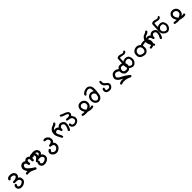

<svg xmlns="http://www.w3.org/2000/svg" viewBox="799 -3014 5903 5903"><g transform="rotate(-45 3750.0 -63.0)"><path d="M110.4 -7.8H125.5Q145.5 -7.8 166.5 -10.3Q192.4 -13.2 212.4 -25.9Q232.4 -38.6 249 -54.2Q260.3 -64.5 260.3 -78.6Q260.3 -82 259.3 -85.9Q255.4 -106 234.9 -121.6Q213.4 -138.2 188 -143.1Q168.5 -147 150.4 -147Q143.6 -147 137.2 -146.5Q115.2 -145 106 -132.3Q93.8 -117.2 84.5 -106.9Q73.2 -96.7 57.6 -96.7Q56.2 -96.7 52.2 -96.7L35.2 -106L34.2 -106.9Q22.5 -120.1 22.5 -138.7Q22.5 -142.6 22.9 -144Q29.3 -165 46.6 -182.6Q64 -200.2 86.9 -207.5Q117.2 -217.3 157.7 -217.3Q176.8 -217.3 190.9 -215.3Q217.8 -210.9 244.6 -201.7Q279.8 -189.9 307.1 -150.4Q321.3 -129.9 326.7 -109.4Q330.1 -94.7 330.1 -81.3Q330.1 -67.9 327.1 -54.7Q321.8 -28.3 306.2 -12.2Q294.4 -0.5 278.3 12.2Q297.4 23.4 316.4 43.9Q341.3 71.3 348.6 105.5Q353 126.5 353 147.9Q353 160.6 351.6 173.3Q347.2 209.5 318.4 238.3Q289.6 267.1 253.9 284.4Q218.3 301.8 183.6 306.2Q167.5 308.1 152.3 308.1Q133.3 308.1 119.6 305.7Q86.4 298.3 65.9 283.2Q55.7 276.4 46.9 267.1Q29.3 249.5 20 222.2Q13.2 201.2 13.2 178.7Q13.2 170.9 13.7 163.1Q17.1 131.3 41.5 105.5Q55.7 93.8 74.2 93.8Q75.7 93.8 79.1 93.8L95.7 102.1L97.2 103.5Q105.5 114.3 105.5 131.3Q105.5 133.3 105.5 137.2Q85 170.9 85 186.8Q85 202.6 100.3 218.3Q115.7 233.9 133.3 235.4Q141.6 236.3 152.3 236.3Q163.1 236.3 176.3 234.9Q199.7 232.4 224.1 220.2Q249 207.5 269.5 187Q284.7 170.9 284.7 148.4Q284.7 144 284.2 139.6Q280.8 110.4 258.8 90.6Q236.8 70.8 209.5 65.9Q191.4 62.5 150.4 62.5Q127.4 62.5 98.6 63.5Q84.5 62 73.7 52.2Q67.9 45.9 65.9 39.6Q64 33.2 64 28.8Q64 24.4 64.5 20L73.2 3.4L74.7 2.4Q89.8 -7.8 110.4 -7.8Z M847.7 232.4Q797.4 208 749 184.6Q700.7 161.1 662.6 155.8Q644 153.8 620.4 153.8Q596.7 153.8 560.1 158.7L541.5 148.4Q531.2 133.8 531.2 117.2Q531.2 115.7 531.2 112.3L541 93.3L543 91.8Q560.1 81.5 629.9 79.6Q619.6 67.9 613.3 57.6Q601.6 39.1 591.1 17.6Q580.6 -3.9 572.8 -31.7Q567.4 -49.3 567.4 -69.3Q567.4 -81.5 569.3 -94.7Q575.2 -133.8 612.8 -171.4Q640.6 -199.2 667 -206.1Q688.5 -211.9 709 -211.9Q744.1 -211.9 768.6 -197.3Q782.2 -188.5 794.9 -180.2Q802.7 -192.9 816.4 -204.1Q834 -217.8 856 -227.1Q871.1 -233.4 890.6 -233.4Q899.9 -233.4 909.7 -231.9Q940.9 -227.1 962.9 -208.5Q980 -194.3 992.7 -180.7Q1004.9 -192.9 1020.5 -200.2Q1040 -209 1062.7 -209Q1085.4 -209 1106.9 -206.1Q1131.8 -202.6 1159.7 -174.8Q1184.1 -150.4 1192.4 -122.1Q1199.2 -100.1 1199.2 -73.2Q1199.2 -33.7 1186.5 -7.8Q1181.6 2.4 1174.3 10.7Q1155.3 34.7 1137 52Q1118.7 69.3 1087.4 93.8Q1072.3 109.4 1050.8 109.4Q1047.9 109.4 1043.5 109.4L1025.9 99.6Q1017.1 86.9 1013.7 68.8Q1017.1 55.2 1025.9 43Q1043.5 31.7 1058.6 22Q1077.1 10.7 1091.3 -4.9Q1105.5 -20.5 1118.7 -39.1Q1127.9 -51.8 1127.9 -69.3Q1127.9 -99.6 1103.5 -122.1Q1087.4 -137.2 1069.8 -137.2Q1066.4 -137.2 1063 -136.7Q1041.5 -133.3 1027.3 -113.3Q1015.1 -95.7 1015.1 -80.6Q1015.1 -78.1 1015.6 -74.7Q1016.1 -71.3 1016.1 -66.9Q1016.1 -46.9 1003.4 -18.6L1002 -17.6Q990.2 -7.8 972.7 -7.8Q971.2 -7.8 967.8 -7.8L949.2 -17.6L948.2 -20Q937 -42.5 937 -65.4Q937 -73.2 938.7 -85.4Q940.4 -97.7 940.4 -106.9Q940.4 -116.2 939.5 -121.6Q937.5 -133.3 920.2 -146.2Q902.8 -159.2 885.7 -159.2Q870.6 -159.2 860.8 -142.6Q851.1 -126 851.1 -104Q851.1 -100.6 852.3 -84.2Q853.5 -67.9 854.5 -40.5L845.2 -21.5Q837.4 -15.1 829.8 -12.9Q822.3 -10.7 814.5 -10.7Q813 -10.7 809.6 -10.7L791 -20.5Q777.8 -48.3 772.5 -76.7Q768.1 -102.1 748 -122.1Q732.4 -138.2 713.9 -138.2Q700.7 -138.2 689 -132.3Q656.7 -117.2 649.9 -83.5Q647.9 -72.8 647.9 -60.1Q647.9 -36.6 656.7 -18.1Q667.5 5.9 727.5 57.4Q787.6 108.9 819.3 126.7Q851.1 144.5 882.8 167.5L883.3 168.5Q891.6 180.7 891.6 198.2Q891.6 200.2 891.6 204.1L883.3 221.7Q875.5 228 867.9 230.2Q860.4 232.4 852.5 232.4Q851.1 232.4 847.7 232.4Z M1110.4 -7.8H1125.5Q1145.5 -7.8 1166.5 -10.3Q1192.4 -13.2 1212.4 -25.9Q1232.4 -38.6 1249 -54.2Q1260.3 -64.5 1260.3 -78.6Q1260.3 -82 1259.3 -85.9Q1255.4 -106 1234.9 -121.6Q1213.4 -138.2 1188 -143.1Q1168.5 -147 1150.4 -147Q1143.6 -147 1137.2 -146.5Q1115.2 -145 1106 -132.3Q1093.8 -117.2 1084.5 -106.9Q1073.2 -96.7 1057.6 -96.7Q1056.2 -96.7 1052.2 -96.7L1035.2 -106L1034.2 -106.9Q1022.5 -120.1 1022.5 -138.7Q1022.5 -142.6 1022.9 -144Q1029.3 -165 1046.6 -182.6Q1064 -200.2 1086.9 -207.5Q1117.2 -217.3 1157.7 -217.3Q1176.8 -217.3 1190.9 -215.3Q1217.8 -210.9 1244.6 -201.7Q1279.8 -189.9 1307.1 -150.4Q1321.3 -129.9 1326.7 -109.4Q1330.1 -94.7 1330.1 -81.3Q1330.1 -67.9 1327.1 -54.7Q1321.8 -28.3 1306.2 -12.2Q1294.4 -0.5 1278.3 12.2Q1297.4 23.4 1316.4 43.9Q1341.3 71.3 1348.6 105.5Q1353 126.5 1353 147.9Q1353 160.6 1351.6 173.3Q1347.2 209.5 1318.4 238.3Q1289.6 267.1 1253.9 284.4Q1218.3 301.8 1183.6 306.2Q1167.5 308.1 1152.3 308.1Q1133.3 308.1 1119.6 305.7Q1086.4 298.3 1065.9 283.2Q1055.7 276.4 1046.9 267.1Q1029.3 249.5 1020 222.2Q1013.2 201.2 1013.2 178.7Q1013.2 170.9 1013.7 163.1Q1017.1 131.3 1041.5 105.5Q1055.7 93.8 1074.2 93.8Q1075.7 93.8 1079.1 93.8L1095.7 102.1L1097.2 103.5Q1105.5 114.3 1105.5 131.3Q1105.5 133.3 1105.5 137.2Q1085 170.9 1085 186.8Q1085 202.6 1100.3 218.3Q1115.7 233.9 1133.3 235.4Q1141.6 236.3 1152.3 236.3Q1163.1 236.3 1176.3 234.9Q1199.7 232.4 1224.1 220.2Q1249 207.5 1269.5 187Q1284.7 170.9 1284.7 148.4Q1284.7 144 1284.2 139.6Q1280.8 110.4 1258.8 90.6Q1236.8 70.8 1209.5 65.9Q1191.4 62.5 1150.4 62.5Q1127.4 62.5 1098.6 63.5Q1084.5 62 1073.7 52.2Q1067.9 45.9 1065.9 39.6Q1064 33.2 1064 28.8Q1064 24.4 1064.5 20L1073.2 3.4L1074.7 2.4Q1089.8 -7.8 1110.4 -7.8Z M1493.2 172.9Q1493.2 166 1493.7 159.2Q1497.6 126.5 1516.1 105.5Q1534.2 85.4 1556.2 73.2L1577.6 71.3L1595.2 81.1L1596.2 82Q1605.5 94.7 1605.5 111.3Q1605.5 112.8 1605.5 116.7L1595.7 133.3Q1586.9 139.6 1580.1 146.5Q1565.9 160.6 1565.9 176.8Q1565.9 198.2 1585.9 215.8Q1607.4 235.4 1627 242.7Q1642.6 248.5 1662.1 248.5Q1690.4 248.5 1711.7 235.8Q1732.9 223.1 1751 207Q1768.6 191.9 1775.9 168.9Q1781.2 151.9 1781.2 133.3Q1781.2 126.5 1780.3 119.1Q1777.8 93.8 1759 78.1Q1740.2 62.5 1712.4 60.5Q1680.7 58.6 1649.9 45.4L1648.9 43.5Q1641.1 32.2 1641.1 18.1Q1641.1 11.2 1642.1 8.8L1649.9 -8.8Q1689.9 -15.6 1721.2 -24.4Q1753.4 -33.2 1770.5 -51.3Q1785.2 -66.9 1785.2 -84Q1785.2 -85.9 1785.2 -87.9Q1783.2 -109.9 1776.4 -129.4Q1769.5 -147.9 1754.4 -160.9Q1739.3 -173.8 1721.2 -180.7Q1709 -185.5 1686.5 -185.5Q1676.8 -185.5 1663.6 -184.6L1645.5 -193.8L1644.5 -194.8Q1635.3 -205.1 1635.3 -220.2Q1635.3 -223.1 1635.7 -227.5L1644.5 -246.1Q1669.9 -258.8 1692.9 -258.8Q1699.7 -258.8 1706.1 -257.8Q1743.7 -252.4 1766.6 -238.3Q1777.8 -231.4 1788.6 -222.7Q1803.2 -210 1810.5 -202.6Q1838.9 -174.3 1847.7 -137.2Q1854 -108.9 1854 -83Q1854 -73.2 1853 -63Q1849.1 -26.4 1828.1 -6.8Q1813.5 6.8 1799.8 15.6Q1809.1 24.4 1821.8 38.1Q1841.3 60.1 1847.7 93.8Q1851.6 116.7 1851.6 138.7Q1851.6 147.9 1851.1 156.7Q1848.6 187.5 1838.9 208Q1828.6 229 1798.3 258.8Q1768.1 288.6 1730.5 306.2Q1700.2 320.3 1664.1 320.3Q1622.6 320.3 1589.4 303.7Q1556.6 287.6 1532.7 263.7Q1514.6 245.6 1503.9 221.9Q1493.2 198.2 1493.2 172.9Z M2089.4 -224.6Q2116.2 -237.8 2148.9 -237.8Q2193.4 -237.8 2224.6 -214.8Q2241.7 -201.7 2254.4 -189.5Q2274.9 -214.8 2289.1 -225.1Q2317.9 -245.6 2354.5 -250.5Q2361.3 -251.5 2366.2 -251.5Q2371.1 -251.5 2377.7 -251Q2384.3 -250.5 2395 -248.5Q2417 -243.7 2439 -231.9Q2461.9 -219.7 2485.6 -195.8Q2509.3 -171.9 2514.2 -138.2Q2516.1 -122.6 2516.1 -104.5Q2516.1 -45.4 2492.2 22.9Q2475.6 69.8 2448.2 112.3L2447.8 113.3Q2437.5 122.1 2421.4 122.1Q2419.4 122.1 2416 122.1L2398.9 113.3L2397.9 111.8Q2388.7 98.1 2388.7 81.1V80.6Q2389.2 73.2 2393.8 64Q2398.4 54.7 2407.2 41Q2422.4 17.1 2435.3 -24.4Q2448.2 -65.9 2448.2 -98.1Q2448.2 -138.2 2431.2 -152.3Q2413.6 -166.5 2396.5 -176.3Q2386.2 -182.1 2373.5 -182.1Q2343.8 -182.1 2313.5 -152.8Q2293.5 -133.8 2293.5 -85.9Q2293.5 -78.1 2293.9 -67.9L2285.6 -50.8L2284.2 -49.3Q2273.4 -41 2258.3 -41Q2256.3 -41 2252.9 -41L2235.4 -49.8Q2226.6 -69.3 2222.4 -82.5Q2218.3 -95.7 2216.3 -104.5Q2209.5 -128.9 2188.5 -152.3Q2173.3 -169.4 2154.3 -169.4Q2143.6 -169.4 2128.9 -164.1Q2108.9 -156.7 2094.2 -142.6Q2081.5 -129.9 2081.5 -110.8Q2081.5 -103.5 2083.5 -95.7Q2090.3 -63.5 2118.2 -16.1Q2147 33.2 2161.1 87.9L2161.6 90.8L2152.8 107.4L2151.9 108.4Q2141.6 117.7 2126.5 117.7Q2123.5 117.7 2118.7 117.2L2101.6 108.4Q2072.3 43.5 2037.6 -17.8Q2002.9 -79.1 2002.9 -133.8Q2002.9 -160.2 2005.9 -184.3Q2008.8 -208.5 2014.2 -226.1Q2024.4 -260.7 2064.9 -304.2Q2106.4 -348.1 2150.4 -356Q2189.5 -362.8 2218.3 -394.5Q2229.5 -403.3 2244.6 -403.3Q2246.6 -403.3 2250 -403.3L2267.1 -394.5L2268.1 -393.1Q2276.4 -380.9 2276.4 -365.7Q2276.4 -363.8 2276.4 -359.4Q2263.2 -342.8 2252 -331.1Q2220.7 -299.8 2189 -295.4Q2148.9 -290 2113.3 -253.9Q2098.1 -239.3 2089.4 -224.6Z M2526.9 2.4Q2526.9 -3.4 2527.3 -9.3Q2528.8 -22.9 2537.6 -32.2Q2548.8 -42 2564.5 -42Q2565.9 -42 2569.8 -42L2585 -33.7L2585.4 -32.7Q2594.2 -24.4 2594.2 -11.2Q2594.2 -8.8 2593.8 -5.9Q2597.7 29.3 2609.9 39.6Q2624 50.8 2639.2 57.1Q2649.9 61.5 2663.6 61.5Q2687 61.5 2719.7 50.3Q2742.7 42 2755.9 26.4Q2769 10.3 2772.9 -7.3Q2775.4 -17.1 2775.4 -26.1Q2775.4 -35.2 2773.9 -43.5Q2771 -63 2762.7 -80.1Q2754.4 -96.7 2732.2 -114.5Q2710 -132.3 2669.4 -135.7Q2625 -139.6 2584.5 -155.3L2583 -156.7Q2574.2 -167 2574.2 -181.6Q2574.2 -183.1 2574.2 -187L2583 -202.6L2584.5 -203.6Q2597.2 -211.9 2612.8 -211.9Q2618.7 -211.9 2625 -210.9Q2651.9 -209 2669.9 -209Q2688 -209 2699.7 -210Q2727.1 -211.9 2743.7 -228Q2756.3 -240.7 2756.3 -254.9Q2756.3 -267.6 2745.1 -278.8Q2736.8 -287.1 2722.2 -294.9Q2690.4 -312 2638.7 -326.7Q2584.5 -341.3 2534.2 -375.5L2533.2 -376.5Q2526.4 -388.2 2526.4 -401.9Q2526.4 -403.8 2526.4 -407.2L2533.7 -421.9L2534.7 -422.9Q2544.9 -431.6 2559.6 -431.6Q2561 -431.6 2564.9 -431.6Q2615.7 -398.9 2672.9 -383.3Q2730 -367.7 2772.5 -335.9Q2815.9 -303.2 2819.3 -276.4Q2820.8 -264.2 2820.8 -252.7Q2820.8 -241.2 2819.3 -231Q2815.9 -208.5 2800.3 -189.5Q2789.1 -175.3 2775.4 -165Q2813 -130.9 2828.1 -92.3Q2841.3 -59.1 2841.3 -32.2Q2841.3 -24.4 2840.3 -17.6Q2835.9 13.7 2829.1 31.7Q2822.3 50.3 2792.5 76.9Q2762.7 103.5 2725.6 114.7Q2688.5 126 2647.5 126H2646.5Q2621.6 119.6 2600.1 110.8Q2574.2 100.1 2557.1 79.8Q2540 59.6 2532.7 38.6Q2526.9 22.5 2526.9 2.4Z M3225.1 100.1Q3200.2 105 3172.4 105Q3147.5 105 3085 98.6Q3054.7 95.7 3026.4 83.5Q3022 78.1 3020.5 74.5Q3019 70.8 3018.1 68.4Q3016.6 62.5 3016.6 58.1Q3016.6 54.2 3016.6 50.8L3024.9 33.7L3026.9 32.7Q3039.1 23.9 3054.7 23.9Q3059.6 23.9 3064.5 24.4Q3107.9 34.7 3159.2 36.1Q3138.7 1 3123.5 -36.1Q3108.4 -73.2 3108.4 -107.4Q3108.4 -112.3 3108.9 -117.2Q3111.3 -155.3 3121.1 -178.2Q3131.3 -202.6 3157.7 -229Q3184.1 -255.4 3214.8 -262.7Q3238.8 -268.1 3263.7 -268.1Q3306.2 -268.1 3339.4 -252.9Q3366.7 -239.7 3390.4 -215.8Q3414.1 -191.9 3422.4 -171.4Q3430.7 -151.4 3434.6 -125Q3436.5 -111.8 3436.5 -97.7Q3436.5 -83.5 3434.6 -68.8Q3426.3 -9.3 3394.5 22.5Q3378.9 38.6 3362.8 48.3Q3356 52.7 3348.1 56.6Q3359.9 59.1 3367.7 59.1Q3375.5 59.1 3383.8 58.1Q3405.3 56.6 3443.4 49.3L3461.4 58.1L3462.4 60.1Q3470.2 70.3 3470.2 84.5Q3470.2 91.3 3469.2 93.8L3461.9 110.4L3459.5 111.3Q3434.6 123.5 3408.7 126Q3390.6 127.4 3373.5 127.4Q3303.2 127.4 3225.1 100.1ZM3276.4 15.1Q3295.4 7.3 3312.3 -2Q3329.1 -11.2 3344.5 -26.6Q3359.9 -42 3364.7 -68.4Q3367.2 -82 3367.2 -95.5Q3367.2 -108.9 3365.2 -121.1Q3361.8 -145.5 3342.8 -165Q3316.4 -191.4 3282.2 -197.8Q3272.9 -199.7 3264.6 -199.7Q3229.5 -199.7 3209 -182.6Q3192.9 -168.9 3183.1 -148.9Q3177.2 -136.2 3177.2 -118.7Q3177.2 -98.6 3185.1 -71.3Q3189.5 -57.1 3195.8 -43.9Q3207 -18.1 3244.6 26.9Z M3536.1 -62Q3536.1 -72.3 3537.1 -82Q3541 -120.1 3552.7 -149.9Q3564.9 -181.2 3590.3 -206.3Q3615.7 -231.4 3649.9 -243.2Q3675.8 -252 3699.2 -252Q3717.3 -252 3743.7 -245.6Q3756.8 -242.7 3768.6 -238.3Q3787.1 -231.9 3805.2 -214.8Q3805.2 -227.1 3805.2 -245.8Q3805.2 -264.6 3804.2 -288.1Q3803.2 -311.5 3800.8 -321.3Q3794.9 -343.3 3779.8 -356.4Q3763.7 -370.1 3749.5 -374.8Q3735.4 -379.4 3712.4 -379.4Q3710.4 -379.4 3708 -379.4Q3682.1 -378.9 3653.3 -366.2Q3610.8 -347.7 3590.3 -321.3Q3582.5 -311.5 3577.6 -298.8L3575.7 -297.4Q3565.4 -289.6 3551.8 -289.6Q3544.9 -289.6 3542.5 -290.5L3527.8 -297.4L3526.4 -299.3Q3518.6 -312 3517.6 -326.7V-328.1Q3524.4 -355.5 3556.2 -384.8Q3587.9 -414.1 3637.2 -430.7Q3679.7 -445.3 3713.9 -445.3Q3719.2 -445.3 3731.2 -444.3Q3743.2 -443.4 3756.6 -441.2Q3770 -439 3778.8 -435.1Q3796.4 -427.7 3825.7 -400.4Q3855.5 -372.6 3864.3 -340.3Q3876.5 -297.9 3876.5 -244.6Q3876.5 -181.2 3860.4 -67.9Q3851.6 -4.4 3837.4 26.4Q3822.8 57.6 3790 83.7Q3757.3 109.9 3731 116.2Q3708.5 122.1 3684.6 122.1Q3677.7 122.1 3676.3 122.1Q3651.9 117.7 3631.1 106Q3610.4 94.2 3584.5 69.8Q3557.6 44.4 3545.4 0Q3536.1 -32.2 3536.1 -62ZM3707 -186Q3704.6 -186 3701.7 -186Q3681.2 -184.6 3665.5 -178.7Q3650.4 -173.3 3632.8 -150.4Q3606.4 -116.7 3602.1 -85Q3601.1 -76.7 3601.1 -70.8Q3601.1 -40 3610.4 -13.7Q3618.2 8.3 3632.6 22.5Q3647 36.6 3663.6 46.9Q3672.9 52.7 3690.4 52.7Q3703.1 52.7 3719.7 49.8Q3734.4 45.4 3753.4 25.6Q3772.5 5.9 3783.2 -30Q3793.9 -65.9 3796.9 -104Q3789.6 -117.7 3784.2 -131.3Q3778.3 -146 3765.4 -158.2Q3752.4 -170.4 3735.8 -179.2Q3723.1 -186 3707 -186Z M4025.9 -4.9Q4025.9 -12.2 4026.4 -20Q4028.3 -49.3 4050.3 -72.8Q4061.5 -83.5 4076.7 -83.5Q4082 -83.5 4084.5 -82.5L4098.6 -75.7Q4104.5 -68.4 4106.4 -61.8Q4108.4 -55.2 4108.4 -51Q4108.4 -46.9 4108.4 -43L4106.9 -41.5Q4092.3 -20 4092.3 -2.4Q4092.3 13.2 4099.4 25.1Q4106.4 37.1 4127 43Q4147.5 48.8 4171.4 48.8Q4195.3 48.8 4210 44.4Q4224.1 40 4233.6 28.3Q4243.2 16.6 4248.5 2.4Q4252 -5.9 4252 -13.4Q4252 -21 4250.5 -26.9Q4247.6 -43 4228.8 -58.8Q4210 -74.7 4182.1 -94.2Q4152.3 -114.7 4137.2 -142.6Q4122.6 -170.4 4117.2 -196.8Q4113.8 -215.8 4113.8 -233.9Q4113.8 -269.5 4126.5 -294.4L4127.4 -295.4Q4138.7 -306.6 4154.3 -306.6Q4156.2 -306.6 4159.7 -306.6L4175.3 -296.9L4175.8 -295.9Q4184.6 -285.6 4184.6 -272.5Q4184.6 -267.6 4183.1 -262.7Q4180.7 -250 4180.7 -237.3Q4180.7 -214.8 4188.5 -192.4Q4190.9 -186.5 4193.4 -180.7Q4201.7 -164.1 4230 -142.1Q4260.3 -118.2 4284.7 -94.2Q4310.1 -68.8 4314.5 -45.4Q4316.9 -30.3 4316.9 -19.5Q4316.9 -8.8 4316.4 -1.5Q4314.5 19.5 4306.4 36.4Q4298.3 53.2 4273.2 78.4Q4248 103.5 4219.7 110.8Q4195.8 117.2 4169.4 117.2Q4161.6 117.2 4160.6 117.2Q4133.3 111.3 4106.4 106Q4080.1 100.6 4060.1 80.6L4055.7 76.2Q4034.7 52.7 4029.3 29.8Q4025.9 13.7 4025.9 -4.9Z M4671.4 225.6Q4662.6 225.6 4654.3 226.1Q4622.6 227.5 4606.4 236.8Q4586.9 248 4565.4 248H4563.5L4545.9 238.8L4544.9 237.8Q4535.6 227.5 4535.6 212.4Q4535.6 209.5 4536.1 204.6L4544.9 188Q4566.9 174.8 4588.6 165.5Q4610.4 156.2 4650.9 152.8Q4664.1 151.9 4681.4 151.9Q4698.7 151.9 4720.7 153.3Q4692.9 136.7 4667.5 124.8Q4642.1 112.8 4623.5 101.1Q4596.2 84 4573.2 61Q4555.7 43.5 4546.4 27.3Q4533.7 5.4 4527.3 -12.2Q4522.9 -24.9 4522.9 -41.5Q4522.9 -79.6 4544.4 -118.7Q4561 -148.4 4587.2 -173.6Q4613.3 -198.7 4645.5 -205.6Q4665.5 -209.5 4686.5 -209.5Q4697.8 -209.5 4709.5 -208.5Q4742.2 -205.1 4768.6 -192.4Q4792 -181.6 4828.1 -154.3Q4840.3 -173.3 4859.4 -191.9Q4883.3 -215.8 4918.5 -218.3Q4934.6 -219.2 4944.8 -219.2Q4997.6 -219.2 5024.4 -208.5Q5047.9 -198.7 5082 -157.7Q5095.2 -141.6 5103 -127.9Q5121.6 -95.7 5121.6 -52.2Q5121.6 -25.9 5115.2 -3.9Q5112.3 7.3 5107.4 16.6Q5098.1 35.2 5067.9 63.7Q5037.6 92.3 5001 96.2Q4978.5 98.1 4959.5 98.1Q4948.2 98.1 4938.5 97.7Q4910.6 95.7 4891.6 89.8Q4872.1 84 4844.7 56.4Q4817.4 28.8 4806.6 -2.4Q4798.8 -25.4 4798.8 -60.5Q4798.8 -72.3 4799.8 -85Q4772.5 -110.4 4740.2 -126.5Q4715.8 -138.2 4691.4 -138.2Q4683.1 -138.2 4674.8 -136.7Q4642.1 -131.3 4628.9 -113.3Q4613.8 -92.3 4604 -74.7Q4597.2 -62.5 4597.2 -47.4Q4597.2 -43 4597.7 -38.6Q4600.1 -18.1 4622.6 5.9Q4645.5 30.8 4663.1 40.8Q4680.7 50.8 4714.4 68.4Q4748 85.9 4794.7 112.1Q4841.3 138.2 4946.8 217.8Q4960.9 232.9 4960.9 253.9Q4960.9 271 4952.6 279.3Q4944.3 287.6 4929.2 287.6Q4924.8 287.6 4918.5 287.1Q4874 265.1 4827.9 249.3Q4781.7 233.4 4734.9 229Q4699.2 225.6 4671.4 225.6ZM5049.3 -48.8Q5049.3 -56.6 5047.4 -64.5Q5042.5 -89.8 5033.4 -105.5Q5024.4 -121.1 5009.8 -133.3Q4995.6 -145 4976.1 -147Q4962.9 -148.4 4952.4 -148.4Q4941.9 -148.4 4933.1 -147.9Q4914.6 -146.5 4899.9 -131.8Q4886.7 -119.1 4878.9 -99.9Q4871.1 -80.6 4870.1 -51.3Q4870.1 -50.3 4870.1 -48.8Q4870.1 -22.9 4887.7 -1Q4905.3 22 4934.6 23.9Q4961.4 25.9 4972.4 25.9Q4983.4 25.9 4986.8 25.9Q5003.9 25.4 5012.2 19Q5031.7 7.3 5042 -16.1Q5049.3 -32.2 5049.3 -48.8Z M5021 -97.7Q5021 -105.5 5022.2 -126.2Q5023.4 -147 5026.9 -221.2Q5030.3 -295.4 5031.7 -317.6Q5033.2 -339.8 5033.7 -347.7Q5034.2 -355.5 5034.7 -362.3Q5035.2 -375.5 5035.2 -384.3Q5035.2 -405.8 5051.3 -420.9Q5066.4 -434.6 5082.5 -439.5Q5094.7 -443.4 5115.7 -443.4Q5122.1 -443.4 5129.9 -442.9Q5160.6 -441.4 5200.2 -427.7Q5244.1 -412.6 5265.1 -412.6Q5279.8 -412.6 5289.1 -420.4Q5296.4 -425.8 5300.8 -430.7Q5306.2 -436.5 5306.6 -437.5Q5314.5 -447.3 5329.1 -447.3Q5330.6 -447.3 5334.5 -447.3L5350.1 -438.5Q5354.5 -432.1 5356 -427.7Q5358.4 -419.4 5358.4 -411.6Q5358.4 -409.7 5358.4 -406.2Q5354 -397 5349.1 -391.1Q5333.5 -371.1 5320.8 -363.3Q5306.2 -355 5287.6 -353.5Q5280.8 -353 5273.4 -353Q5252.4 -353 5223.6 -357.7Q5194.8 -362.3 5167.5 -369.4Q5140.1 -376.5 5123.5 -376.5Q5107.9 -376.5 5103 -371.1Q5101.1 -368.7 5100.6 -366.2Q5097.7 -352.5 5097.7 -321.8Q5097.7 -293 5093.8 -217.8Q5118.2 -233.9 5142.6 -240.7Q5171.9 -249.5 5201.7 -249.5Q5234.9 -249.5 5260.7 -241.2Q5284.7 -233.4 5306.2 -217.8Q5329.1 -201.2 5345.7 -147Q5359.4 -103 5359.4 -72.3Q5359.4 -50.8 5352.5 -25.4Q5336.9 29.3 5298.8 63Q5272.9 85.9 5249 95.7Q5225.1 105.5 5197.3 105.5H5196.8Q5161.6 100.1 5130.9 86.4Q5099.6 71.8 5066.2 35.2Q5032.7 -1.5 5025.9 -41Q5021 -70.8 5021 -97.7ZM5294.4 -76.7Q5294.4 -82 5293.9 -86.9Q5291 -108.9 5285.6 -129.4Q5280.3 -150.4 5266.1 -163.8Q5252 -177.2 5234.4 -181.2Q5220.7 -184.6 5205.1 -184.6Q5177.2 -184.6 5152.8 -174.8Q5133.8 -167.5 5115.2 -146Q5096.7 -124.5 5090.8 -111.3Q5085.9 -100.6 5085.9 -88.4Q5085.9 -73.7 5091.3 -45.9Q5094.2 -28.8 5114.3 -7.3Q5134.8 15.1 5149.4 22.9Q5164.1 30.8 5186.5 38.1Q5194.3 40.5 5203.1 40.5Q5215.3 40.5 5228 35.2Q5248 22.9 5263.7 3.7Q5279.3 -15.6 5288.1 -41Q5294.4 -60.1 5294.4 -76.7Z M5962.9 74.7Q5962.9 72.8 5962.9 69.3L5972.2 50.8Q6002.9 43 6029.3 36.6Q6053.2 30.3 6072.8 6.8Q6088.4 -12.7 6088.4 -34.2Q6088.4 -38.1 6087.9 -42Q6084 -70.3 6076.2 -87.6Q6068.4 -105 6051.8 -125Q6035.6 -143.6 6008.3 -152.3Q5988.3 -158.7 5967.8 -158.7Q5960 -158.7 5952.6 -157.7Q5923.3 -154.3 5900.4 -149.4Q5881.3 -145.5 5862.3 -129.9Q5869.1 -104.5 5869.6 -82.5Q5869.6 -75.2 5869.6 -63.2Q5869.6 -51.3 5869.1 -34.2Q5868.2 -7.8 5857.7 15.4Q5847.2 38.6 5818.8 66.9Q5790 95.7 5760.7 104Q5743.2 109.4 5721.7 109.4Q5709 109.4 5694.8 107.4Q5658.2 102.5 5618.7 88.9Q5576.7 74.2 5548.3 44.2Q5520 14.2 5514.2 -21.5Q5510.3 -46.9 5510.3 -72.3Q5510.3 -118.2 5523.9 -152.8Q5535.2 -181.2 5563.5 -207.3Q5591.8 -233.4 5632.8 -246.6Q5665 -256.8 5693.8 -256.8Q5701.2 -256.8 5709 -256.3Q5743.2 -252.9 5772.5 -240.2Q5800.8 -228 5830.6 -195.3Q5857.4 -209 5884.3 -215.8Q5928.2 -226.1 5965.3 -226.1Q5992.7 -226.1 6022.5 -218.8Q6044.4 -212.9 6055.2 -207Q6074.7 -195.8 6103.5 -165Q6139.6 -126 6148.9 -90.3Q6155.8 -64 6155.8 -41Q6155.8 -33.2 6155.3 -25.4Q6152.3 4.4 6143.1 21.5Q6133.3 41 6107.4 65.9Q6081.5 90.8 6053.7 100.1Q6026.9 109.4 5996.1 112.3Q5981.9 110.8 5971.7 102.1Q5962.9 89.8 5962.9 74.7ZM5802.7 -63.5Q5802.7 -96.2 5793 -124.5Q5785.2 -146.5 5767.1 -161.6Q5748 -176.8 5728 -183.6Q5712.9 -188.5 5695.8 -188.5Q5690.4 -188.5 5684.6 -188Q5660.2 -185.5 5642.1 -177.2Q5622.1 -167.5 5608.9 -153.1Q5595.7 -138.7 5585.9 -110.4Q5577.1 -84.5 5577.1 -65.4Q5577.1 -45.4 5584.5 -25.9Q5590.3 -9.8 5606.7 3.4Q5623 16.6 5644.5 24.9Q5666.5 33.7 5690.4 38.1Q5701.2 40.5 5714.1 40.5Q5727.1 40.5 5743.2 37.1Q5761.7 31.7 5777.6 15.9Q5793.5 0 5798.3 -23.4Q5802.7 -43 5802.7 -63.5Z M6089.4 -224.6Q6116.2 -237.8 6148.9 -237.8Q6193.4 -237.8 6224.6 -214.8Q6241.7 -201.7 6254.4 -189.5Q6274.9 -214.8 6289.1 -225.1Q6317.9 -245.6 6354.5 -250.5Q6361.3 -251.5 6366.2 -251.5Q6371.1 -251.5 6377.7 -251Q6384.3 -250.5 6395 -248.5Q6417 -243.7 6439 -231.9Q6461.9 -219.7 6485.6 -195.8Q6509.3 -171.9 6514.2 -138.2Q6516.1 -122.6 6516.1 -104.5Q6516.1 -45.4 6492.2 22.9Q6475.6 69.8 6448.2 112.3L6447.8 113.3Q6437.5 122.1 6421.4 122.1Q6419.4 122.1 6416 122.1L6398.9 113.3L6397.9 111.8Q6388.7 98.1 6388.7 81.1V80.6Q6389.2 73.2 6393.8 64Q6398.4 54.7 6407.2 41Q6422.4 17.1 6435.3 -24.4Q6448.2 -65.9 6448.2 -98.1Q6448.2 -138.2 6431.2 -152.3Q6413.6 -166.5 6396.5 -176.3Q6386.2 -182.1 6373.5 -182.1Q6343.8 -182.1 6313.5 -152.8Q6293.5 -133.8 6293.5 -85.9Q6293.5 -78.1 6293.9 -67.9L6285.6 -50.8L6284.2 -49.3Q6273.4 -41 6258.3 -41Q6256.3 -41 6252.9 -41L6235.4 -49.8Q6226.6 -69.3 6222.4 -82.5Q6218.3 -95.7 6216.3 -104.5Q6209.5 -128.9 6188.5 -152.3Q6173.3 -169.4 6154.3 -169.4Q6143.6 -169.4 6128.9 -164.1Q6108.9 -156.7 6094.2 -142.6Q6081.5 -129.9 6081.5 -110.8Q6081.5 -103.5 6083.5 -95.7Q6090.3 -63.5 6118.2 -16.1Q6147 33.2 6161.1 87.9L6161.6 90.8L6152.8 107.4L6151.9 108.4Q6141.6 117.7 6126.5 117.7Q6123.5 117.7 6118.7 117.2L6101.6 108.4Q6072.3 43.5 6037.6 -17.8Q6002.9 -79.1 6002.9 -133.8Q6002.9 -160.2 6005.9 -184.3Q6008.8 -208.5 6014.2 -226.1Q6024.4 -260.7 6064.9 -304.2Q6106.4 -348.1 6150.4 -356Q6189.5 -362.8 6218.3 -394.5Q6229.5 -403.3 6244.6 -403.3Q6246.6 -403.3 6250 -403.3L6267.1 -394.5L6268.1 -393.1Q6276.4 -380.9 6276.4 -365.7Q6276.4 -363.8 6276.4 -359.4Q6263.2 -342.8 6252 -331.1Q6220.7 -299.8 6189 -295.4Q6148.9 -290 6113.3 -253.9Q6098.1 -239.3 6089.4 -224.6Z M6521 -97.7Q6521 -105.5 6522.2 -126.2Q6523.4 -147 6526.9 -221.2Q6530.3 -295.4 6531.7 -317.6Q6533.2 -339.8 6533.7 -347.7Q6534.2 -355.5 6534.7 -362.3Q6535.2 -375.5 6535.2 -384.3Q6535.2 -405.8 6551.3 -420.9Q6566.4 -434.6 6582.5 -439.5Q6594.7 -443.4 6615.7 -443.4Q6622.1 -443.4 6629.9 -442.9Q6660.6 -441.4 6700.2 -427.7Q6744.1 -412.6 6765.1 -412.6Q6779.8 -412.6 6789.1 -420.4Q6796.4 -425.8 6800.8 -430.7Q6806.2 -436.5 6806.6 -437.5Q6814.5 -447.3 6829.1 -447.3Q6830.6 -447.3 6834.5 -447.3L6850.1 -438.5Q6854.5 -432.1 6856 -427.7Q6858.4 -419.4 6858.4 -411.6Q6858.4 -409.7 6858.4 -406.2Q6854 -397 6849.1 -391.1Q6833.5 -371.1 6820.8 -363.3Q6806.2 -355 6787.6 -353.5Q6780.8 -353 6773.4 -353Q6752.4 -353 6723.6 -357.7Q6694.8 -362.3 6667.5 -369.4Q6640.1 -376.5 6623.5 -376.5Q6607.9 -376.5 6603 -371.1Q6601.1 -368.7 6600.6 -366.2Q6597.7 -352.5 6597.7 -321.8Q6597.7 -293 6593.8 -217.8Q6618.2 -233.9 6642.6 -240.7Q6671.9 -249.5 6701.7 -249.5Q6734.9 -249.5 6760.7 -241.2Q6784.7 -233.4 6806.2 -217.8Q6829.1 -201.2 6845.7 -147Q6859.4 -103 6859.4 -72.3Q6859.4 -50.8 6852.5 -25.4Q6836.9 29.3 6798.8 63Q6772.9 85.9 6749 95.7Q6725.1 105.5 6697.3 105.5H6696.8Q6661.6 100.1 6630.9 86.4Q6599.6 71.8 6566.2 35.2Q6532.7 -1.5 6525.9 -41Q6521 -70.8 6521 -97.7ZM6794.4 -76.7Q6794.4 -82 6793.9 -86.9Q6791 -108.9 6785.6 -129.4Q6780.3 -150.4 6766.1 -163.8Q6752 -177.2 6734.4 -181.2Q6720.7 -184.6 6705.1 -184.6Q6677.2 -184.6 6652.8 -174.8Q6633.8 -167.5 6615.2 -146Q6596.7 -124.5 6590.8 -111.3Q6585.9 -100.6 6585.9 -88.4Q6585.9 -73.7 6591.3 -45.9Q6594.2 -28.8 6614.3 -7.3Q6634.8 15.1 6649.4 22.9Q6664.1 30.8 6686.5 38.1Q6694.3 40.5 6703.1 40.5Q6715.3 40.5 6728 35.2Q6748 22.9 6763.7 3.7Q6779.3 -15.6 6788.1 -41Q6794.4 -60.1 6794.4 -76.7Z M7225.1 100.1Q7200.2 105 7172.4 105Q7147.5 105 7085 98.6Q7054.7 95.7 7026.4 83.5Q7022 78.1 7020.5 74.5Q7019 70.8 7018.1 68.4Q7016.6 62.5 7016.6 58.1Q7016.6 54.2 7016.6 50.8L7024.9 33.7L7026.9 32.7Q7039.1 23.9 7054.7 23.9Q7059.6 23.9 7064.5 24.4Q7107.9 34.7 7159.2 36.1Q7138.7 1 7123.5 -36.1Q7108.4 -73.2 7108.4 -107.4Q7108.4 -112.3 7108.9 -117.2Q7111.3 -155.3 7121.1 -178.2Q7131.3 -202.6 7157.7 -229Q7184.1 -255.4 7214.8 -262.7Q7238.8 -268.1 7263.7 -268.1Q7306.2 -268.1 7339.4 -252.9Q7366.7 -239.7 7390.4 -215.8Q7414.1 -191.9 7422.4 -171.4Q7430.7 -151.4 7434.6 -125Q7436.5 -111.8 7436.5 -97.7Q7436.5 -83.5 7434.6 -68.8Q7426.3 -9.3 7394.5 22.5Q7378.9 38.6 7362.8 48.3Q7356 52.7 7348.1 56.6Q7359.9 59.1 7367.7 59.1Q7375.5 59.1 7383.8 58.1Q7405.3 56.6 7443.4 49.3L7461.4 58.1L7462.4 60.1Q7470.2 70.3 7470.2 84.5Q7470.2 91.3 7469.2 93.8L7461.9 110.4L7459.5 111.3Q7434.6 123.5 7408.7 126Q7390.6 127.4 7373.5 127.4Q7303.2 127.4 7225.1 100.1ZM7276.4 15.1Q7295.4 7.3 7312.3 -2Q7329.1 -11.2 7344.5 -26.6Q7359.9 -42 7364.7 -68.4Q7367.2 -82 7367.2 -95.5Q7367.2 -108.9 7365.2 -121.1Q7361.8 -145.5 7342.8 -165Q7316.4 -191.4 7282.2 -197.8Q7272.9 -199.7 7264.6 -199.7Q7229.5 -199.7 7209 -182.6Q7192.9 -168.9 7183.1 -148.9Q7177.2 -136.2 7177.2 -118.7Q7177.2 -98.6 7185.1 -71.3Q7189.5 -57.1 7195.8 -43.9Q7207 -18.1 7244.6 26.9Z"/></g></svg>

Font: Bakudai
Style: Bold
Weight: 700
Version: Version 1.48